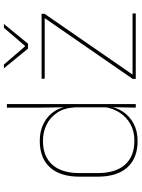

<svg xmlns="http://www.w3.org/2000/svg" viewBox="110 -830 730 990"><g transform="rotate(-90 475.0 -335.0)"><path d="M243 9.5Q154 9.5 106.5 -43.8Q59 -97 59 -197V-289.5Q59 -389.5 106.8 -442.2Q154.5 -495 244.5 -495Q294.5 -495 334.5 -474.5Q374.5 -454 397.8 -417Q421 -380 421.5 -330H427.5L416.5 -313.5Q413.5 -368.5 389.2 -405Q365 -441.5 327 -460Q289 -478.5 243.5 -478.5Q163.5 -478.5 120.5 -430.2Q77.5 -382 77.5 -289.5V-197Q77.5 -104.5 120.5 -55.8Q163.5 -7 245 -7Q291.5 -7 328 -26.5Q364.5 -46 388 -81Q411.5 -116 418.5 -162.5L427.5 -144H422Q417.5 -101.5 394.5 -66.8Q371.5 -32 333 -11.2Q294.5 9.5 243 9.5ZM415 0 417.5 -130.5 416.5 -138V-346.5L417 -356L415 -494.5V-664.5H433.5V0ZM900.5 -16.5V0H563V-15.5L876.5 -469.5H564V-485.5H899V-470.5L585.5 -16.5ZM719.5 -555.5 618 -679.5V-680H637L730.5 -571.5H733.5L827 -680H846V-679.5L744.5 -555.5Z"/></g></svg>

Font: Anek Latin Medium Thin
Style: Regular
Weight: 250
Version: Version 1.003